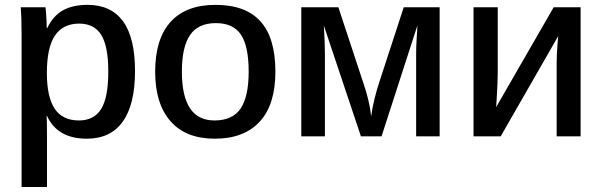

<svg xmlns="http://www.w3.org/2000/svg" viewBox="-20 -558 2466 786"><path d="M532.7 -266.6Q532.7 -130.4 482.7 -60.3Q432.6 9.8 335.4 9.8Q215.8 9.8 172.9 -82.5H170.4Q172.4 -75.7 172.4 2.4V207.5H68.4V-416Q68.4 -455.6 67.4 -483.6Q66.4 -511.7 64.9 -528.3H166Q167 -524.9 168.2 -509Q169.4 -493.2 170.4 -474.1Q171.4 -455.1 171.4 -442.9H173.3Q196.3 -491.7 236.3 -514.9Q276.4 -538.1 338.4 -538.1Q434.6 -538.1 483.6 -470.9Q532.7 -403.8 532.7 -266.6ZM423.3 -265.1Q423.3 -368.7 394.5 -415Q365.7 -461.4 304.2 -461.4Q237.8 -461.4 204.8 -412.1Q171.9 -362.8 171.9 -259.3Q171.9 -161.6 203.6 -113.3Q235.4 -64.9 303.2 -64.9Q365.2 -64.9 394.3 -112.1Q423.3 -159.2 423.3 -265.1Z M1107.4 -264.6Q1107.4 -129.4 1043 -59.8Q978.5 9.8 859.4 9.8Q740.7 9.8 678 -61.8Q615.2 -133.3 615.2 -264.6Q615.2 -398.4 678.2 -468.3Q741.2 -538.1 862.3 -538.1Q985.8 -538.1 1046.6 -470.2Q1107.4 -402.3 1107.4 -264.6ZM998 -264.6Q998 -369.1 966.3 -416.3Q934.6 -463.4 863.8 -463.4Q791.5 -463.4 758.1 -414.8Q724.6 -366.2 724.6 -264.6Q724.6 -165.5 757.6 -115.2Q790.5 -64.9 857.9 -64.9Q932.1 -64.9 965.1 -113.8Q998 -162.6 998 -264.6Z M1310.1 -337.9V0H1213.4V-528.3H1365.2L1466.3 -221.7Q1479.5 -183.6 1487.8 -148.7Q1496.1 -113.8 1499.5 -82Q1504.4 -117.7 1512.9 -152.6Q1521.5 -187.5 1532.7 -221.7L1632.8 -528.3H1779.8V0H1683.6V-337.9Q1683.6 -364.7 1685.3 -394Q1687 -423.3 1689 -454.6L1542 0H1457.5L1305.7 -453.6Q1308.1 -415.5 1309.1 -386.5Q1310.1 -357.4 1310.1 -337.9Z M2265.1 -410.2 2029.8 0H1918.5V-528.3H2017.6V-256.3Q2017.6 -237.8 2016.4 -213.1Q2015.1 -188.5 2013.9 -163.6Q2012.7 -138.7 2011.2 -119.6L2246.6 -528.3H2356.9V0H2258.8V-304.2Q2258.8 -317.9 2259.8 -338.9Q2260.7 -359.9 2262.5 -380.1Q2264.2 -400.4 2265.1 -410.2Z"/></svg>

Font: Arimo Medium
Style: Regular
Weight: 500
Designer: Steve Matteson
Foundry: Monotype Imaging Inc.
Version: Version 1.33